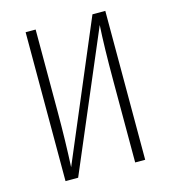

<svg xmlns="http://www.w3.org/2000/svg" viewBox="-104 -768 757 852"><g transform="rotate(-15 275.0 -342.0)"><path d="M458 0H412V-375Q412 -533 418 -630L150 0H92V-684H138V-307Q138 -173 132 -53L399 -684H458Z"/></g></svg>

Font: Fira Sans Extra Condensed ExtraLight
Style: Regular
Weight: 275
Width: 1
Designer: Carrois Corporate & Edenspiekermann AG
Foundry: Carrois Corporate GbR & Edenspiekermann AG
Version: Version 4.203